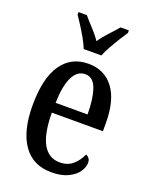

<svg xmlns="http://www.w3.org/2000/svg" viewBox="-145 -844 732 932"><g transform="rotate(20 221.0 -378.0)"><path d="M237 10Q141 10 91 -62Q41 -134 41 -264Q41 -405 90 -476Q139 -547 228 -547Q311 -547 358 -485Q405 -423 405 -305V-263H141Q142 -153 172 -101Q202 -49 259 -49Q300 -49 326.5 -72.5Q353 -96 367 -129Q377 -125 383.5 -116.5Q390 -108 390 -94Q390 -72 374 -48Q358 -24 324 -7Q290 10 237 10ZM307 -314Q307 -395 289.5 -444.5Q272 -494 231 -494Q189 -494 166.5 -447.5Q144 -401 142 -314ZM181 -606Q172 -629 157 -655.5Q142 -682 125.5 -708Q109 -734 96 -753V-766H139Q159 -742 183.5 -716Q208 -690 226 -663Q244 -690 268.5 -716Q293 -742 313 -766H356V-753Q343 -734 327 -708Q311 -682 296 -655.5Q281 -629 272 -606Z"/></g></svg>

Font: Noto Serif Hebrew ExtraCondensed Medium
Style: Regular
Weight: 500
Width: 2
Designer: Monotype Design Team
Foundry: Monotype Imaging Inc.
Version: Version 2.004; ttfautohint (v1.8.4.7-5d5b)